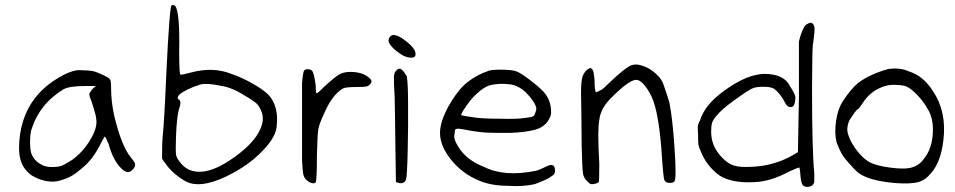

<svg xmlns="http://www.w3.org/2000/svg" viewBox="-20 -722 3766 757"><path d="M283.2 -445.3Q334 -445.3 351.6 -440.4Q362.3 -437.5 387.2 -425.8Q412.1 -414.1 413.1 -409.2Q418 -406.2 418 -375Q418 -320.3 430.7 -263.7Q460 -144.5 495.1 -102.5Q498 -98.6 504.4 -90.3Q510.7 -82 511.7 -79.1Q516.6 -61.5 495.1 -46.9Q478.5 -35.2 453.1 -63.5Q424.8 -93.8 408.2 -154.3Q395.5 -184.6 392.6 -183.6Q385.7 -172.9 377.9 -157.2Q345.7 -91.8 301.8 -57.6Q264.6 -24.4 230.5 -14.6Q206.1 -5.9 189.5 -5.9Q149.4 -5.9 114.3 -25.4Q100.6 -31.2 85.4 -47.9Q70.3 -64.5 65.4 -79.1Q51.8 -110.4 56.2 -166.5Q60.5 -222.7 80.1 -269.5Q101.6 -322.3 143.6 -364.3Q171.9 -392.6 211.4 -416Q251 -439.5 283.2 -445.3ZM343.8 -370.1 357.4 -382.8H314.5Q254.9 -382.8 230.5 -370.1Q135.7 -312.5 103.5 -210Q98.6 -190.4 98.6 -161.6Q98.6 -132.8 103.5 -117.2Q114.3 -86.9 146.5 -71.3Q160.2 -63.5 185.5 -63.5Q210 -63.5 223.6 -68.8Q237.3 -74.2 264.6 -91.8Q307.6 -123 336.4 -171.4Q365.2 -219.7 359.4 -252.9Q359.4 -262.7 349.6 -294.9Q339.8 -327.1 334 -339.8L332 -349.6Q332 -355.5 343.8 -370.1Z M656.2 -700.2Q664.1 -705.1 670.9 -698.2Q689.5 -673.8 686.5 -518.6Q686.5 -431.6 691.4 -427.7Q694.3 -425.8 734.4 -436.5Q819.3 -459 889.6 -431.6Q930.7 -418 974.1 -393.6Q1017.6 -369.1 1038.1 -348.6Q1081.1 -302.7 1070.3 -218.8Q1063.5 -171.9 1000 -112.3Q961.9 -75.2 903.3 -42.5Q844.7 -9.8 798.8 0Q758.8 8.8 729.5 0Q710.9 -4.9 681.6 -26.9Q652.3 -48.8 633.8 -75.2L619.1 -95.7V-120.1Q619.1 -160.2 621.1 -180.7Q627.9 -245.1 635.7 -431.6Q648.4 -694.3 656.2 -700.2ZM850.6 -383.8Q794.9 -395.5 769.5 -388.7Q711.9 -370.1 686.5 -348.6Q681.6 -342.8 680.7 -336.9Q679.7 -331.1 684.6 -330.1Q687.5 -330.1 691.4 -320.3Q691.4 -309.6 689.5 -303.7Q676.8 -271.5 673.8 -180.7Q671.9 -125 674.3 -110.8Q676.8 -96.7 694.3 -77.1Q723.6 -42 774.4 -44.9Q830.1 -48.8 905.8 -103.5Q981.4 -158.2 1004.9 -210Q1022.5 -247.1 1012.7 -277.3Q1002 -309.6 980.5 -322.3Q962.9 -335.9 943.4 -345.7Q895.5 -377 850.6 -383.8Z M1179.7 -444.3Q1183.6 -449.2 1192.9 -449.2Q1202.1 -449.2 1209 -444.3Q1217.8 -438.5 1224.6 -385.7Q1224.6 -353.5 1229.5 -353.5Q1243.2 -364.3 1256.8 -378.9Q1300.8 -418.9 1317.9 -428.7Q1335 -438.5 1361.3 -438.5Q1416 -438.5 1442.4 -408.2Q1447.3 -400.4 1442.4 -394.5Q1435.5 -383.8 1425.8 -381.3Q1416 -378.9 1383.8 -378.9Q1342.8 -378.9 1332 -373Q1288.1 -347.7 1254.9 -267.6Q1239.3 -234.4 1235.4 -214.4Q1231.4 -194.3 1229.5 -109.4Q1229.5 -9.8 1224.6 -2.9Q1214.8 5.9 1195.3 -6.8Q1181.6 -15.6 1177.2 -29.3Q1172.9 -43 1170.9 -89.8V-394.5Q1174.8 -440.4 1179.7 -444.3Z M1523.4 -582Q1541 -590.8 1581.1 -559.6Q1621.1 -528.3 1618.2 -506.8Q1618.2 -495.1 1602.5 -494.6Q1586.9 -494.1 1567.4 -503.9Q1542 -519.5 1526.9 -535.6Q1511.7 -551.8 1511.7 -561.5Q1511.7 -574.2 1523.4 -582ZM1543.9 -445.3Q1548.8 -451.2 1555.7 -451.2Q1566.4 -451.2 1584 -420.9Q1588.9 -389.6 1588.9 -314.5Q1589.8 -224.6 1587.4 -126Q1585 -27.3 1581.1 -15.6Q1575.2 2.9 1555.7 0L1541 -3.9L1539.1 -133.8Q1539.1 -172.9 1537.6 -247.6Q1536.1 -322.3 1536.1 -337.9Q1532.2 -402.3 1533.2 -419.9Q1534.2 -437.5 1543.9 -445.3Z M1905.3 -442.4Q1915 -447.3 1954.1 -447.3Q2000 -447.3 2018.1 -439.9Q2036.1 -432.6 2076.2 -401.4Q2115.2 -371.1 2129.9 -352.1Q2144.5 -333 2150.4 -306.6Q2153.3 -289.1 2152.8 -275.4Q2152.3 -261.7 2137.7 -241.2Q2119.1 -216.8 2082 -208.5Q2044.9 -200.2 1993.2 -198.2Q1935.5 -197.3 1897.9 -199.2Q1860.4 -201.2 1801.8 -212.9Q1775.4 -217.8 1773.9 -208.5Q1772.5 -199.2 1771 -185.1Q1769.5 -170.9 1788.1 -141.6Q1820.3 -89.8 1889.6 -63.5Q1968.8 -23.4 2093.8 -48.8Q2108.4 -52.7 2135.7 -66.4Q2163.1 -80.1 2167.5 -58.1Q2171.9 -36.1 2156.2 -28.3Q2141.6 -15.6 2088.9 3.9Q2042 14.6 1985.4 10.7Q1917 10.7 1869.1 -9.8Q1802.7 -37.1 1758.8 -91.8Q1714.8 -146.5 1714.8 -198.2Q1714.8 -241.2 1748 -302.7Q1786.1 -369.1 1822.8 -397.9Q1859.4 -426.8 1905.3 -442.4ZM1989.3 -389.6Q1942.4 -395.5 1905.3 -383.8Q1873 -370.1 1837.9 -330.1Q1795.9 -276.4 1798.8 -267.6Q1799.8 -267.6 1806.2 -266.1Q1812.5 -264.6 1821.3 -263.2Q1830.1 -261.7 1838.9 -260.7Q1874 -253.9 1952.1 -253.9Q2019.5 -252 2048.8 -256.8Q2074.2 -259.8 2080.6 -262.7Q2086.9 -265.6 2089.8 -275.4Q2094.7 -287.1 2094.7 -293.9Q2091.8 -318.4 2050.8 -360.4Q2019.5 -386.7 1989.3 -389.6Z M2469.7 -464.8Q2489.3 -471.7 2515.6 -461.9Q2542 -453.1 2565.9 -431.6Q2589.8 -410.2 2596.7 -386.7Q2609.4 -350.6 2619.1 -318.4Q2631.8 -254.9 2639.6 -136.7Q2647.5 -18.6 2639.6 -7.8Q2632.8 2 2612.3 -2Q2601.6 -3.9 2598.6 -14.6Q2595.7 -25.4 2591.8 -75.2Q2583 -229.5 2562.5 -302.7Q2552.7 -341.8 2529.8 -374.5Q2506.8 -407.2 2488.3 -407.2Q2459 -407.2 2382.8 -329.1Q2346.7 -290 2342.8 -248Q2335 -210.9 2342.8 -77.1Q2342.8 -7.8 2340.8 -4.9Q2338.9 -1 2328.6 2Q2318.4 4.9 2310.5 3.9Q2305.7 3.9 2294.9 -7.8Q2282.2 -19.5 2278.8 -36.6Q2275.4 -53.7 2273.4 -146.5Q2273.4 -181.6 2272.5 -243.2Q2271.5 -304.7 2271.5 -318.4Q2269.5 -382.8 2273.9 -408.2Q2278.3 -433.6 2294.9 -447.3Q2305.7 -454.1 2308.1 -454.1Q2310.5 -454.1 2316.4 -447.3Q2321.3 -441.4 2324.2 -404.3Q2324.2 -358.4 2331.1 -358.4Q2335 -358.4 2342.8 -364.3Q2354.5 -367.2 2373 -386.7Q2442.4 -454.1 2469.7 -464.8Z M3164.1 -627.9Q3183.6 -640.6 3190.4 -617.2Q3194.3 -606.4 3184.6 -543Q3182.6 -528.3 3181.6 -377.9Q3181.6 -125 3190.4 -41V-3.9Q3184.6 14.6 3164.1 14.6Q3150.4 15.6 3144 6.3Q3137.7 -2.9 3135.7 -32.2Q3135.7 -38.1 3134.8 -44.9Q3133.8 -51.8 3132.8 -56.2Q3131.8 -60.5 3131.8 -61.5Q3126 -61.5 3091.8 -45.9Q3017.6 -5.9 2954.1 -3.9Q2866.2 1 2816.4 -30.3Q2764.6 -68.4 2742.2 -127Q2734.4 -144.5 2733.4 -152.8Q2732.4 -161.1 2732.4 -188.5Q2730.5 -218.8 2731.4 -226.1Q2732.4 -233.4 2740.2 -248Q2752 -286.1 2786.1 -322.3Q2814.5 -351.6 2859.4 -380.9Q2904.3 -410.2 2942.4 -421.9Q2974.6 -430.7 2992.2 -430.7Q3072.3 -430.7 3094.7 -381.8Q3112.3 -356.4 3116.2 -338.9Q3115.2 -300.8 3099.6 -299.8Q3084 -298.8 3076.2 -315.4Q3056.6 -354.5 3030.3 -373Q3016.6 -379.9 2991.2 -379.9Q2965.8 -379.9 2952.1 -375.5Q2938.5 -371.1 2910.2 -351.6Q2837.9 -301.8 2816.4 -278.3Q2798.8 -259.8 2791.5 -247.1Q2784.2 -234.4 2784.2 -211.9Q2780.3 -150.4 2824.2 -103.5Q2848.6 -77.1 2873.5 -69.3Q2898.4 -61.5 2946.3 -64.5Q3032.2 -68.4 3104.5 -109.4L3126 -122.1L3129.9 -340.8V-558.6L3135.7 -580.1Q3150.4 -625 3164.1 -627.9Z M3483.4 -450.2Q3531.2 -456.1 3563.5 -440.4Q3619.1 -423.8 3658.2 -363.3Q3713.9 -279.3 3699.2 -167Q3689.5 -84 3651.4 -40Q3628.9 -11.7 3599.6 -3.9Q3570.3 3.9 3512.7 0Q3407.2 -8.8 3365.2 -40Q3348.6 -53.7 3325.2 -80.6Q3301.8 -107.4 3294.9 -123Q3291 -128.9 3278.3 -161.1Q3269.5 -197.3 3276.4 -245.6Q3283.2 -293.9 3304.7 -325.2Q3335.9 -373 3365.2 -396.5Q3412.1 -430.7 3483.4 -450.2ZM3553.7 -380.9Q3543.9 -385.7 3517.1 -387.2Q3490.2 -388.7 3473.6 -383.8Q3414.1 -368.2 3379.9 -313.5Q3365.2 -292 3363.3 -292Q3359.4 -292 3348.1 -276.4Q3336.9 -260.7 3329.1 -248Q3315.4 -216.8 3324.2 -191.4Q3335 -157.2 3362.8 -123Q3390.6 -88.9 3418 -78.1Q3443.4 -67.4 3491.2 -61Q3539.1 -54.7 3566.4 -59.6Q3602.5 -67.4 3620.1 -92.8Q3658.2 -136.7 3658.2 -211.9Q3658.2 -259.8 3637.7 -292Q3623 -319.3 3597.7 -346.2Q3572.3 -373 3553.7 -380.9Z"/></svg>

Font: JasonHandwriting1
Style: Regular
Weight: 400
Version: Version 1.48.20